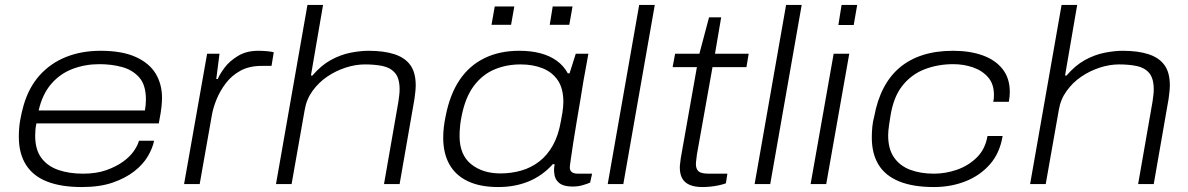

<svg xmlns="http://www.w3.org/2000/svg" viewBox="-20 -743 4797 775"><path d="M310 12Q227 12 170.5 -10Q114 -32 85 -77.5Q56 -123 56 -191Q56 -227 61.5 -258Q67 -289 75 -317Q96 -390 140 -439Q184 -488 246.5 -513Q309 -538 386 -538Q473 -538 528 -513Q583 -488 608.5 -445.5Q634 -403 634 -348Q634 -335 632 -313.5Q630 -292 621 -245H127Q124 -231 123 -219Q122 -207 122 -195Q122 -139 147 -105.5Q172 -72 215.5 -57Q259 -42 315 -42Q369 -42 408.5 -56Q448 -70 476 -90Q504 -110 520 -133Q536 -156 541 -175H602Q596 -145 577 -112.5Q558 -80 522.5 -52Q487 -24 435 -6Q383 12 310 12ZM136 -297H565Q567 -310 568 -320.5Q569 -331 569 -341Q569 -400 542 -430.5Q515 -461 472.5 -472.5Q430 -484 381 -484Q324 -484 273.5 -465Q223 -446 187 -404.5Q151 -363 136 -297Z M723 0 816 -526H866L853 -424H859Q867 -444 887 -470.5Q907 -497 941 -517.5Q975 -538 1022 -538Q1039 -538 1056.5 -536.5Q1074 -535 1085 -532L1076 -477H1036Q986 -477 950.5 -457.5Q915 -438 891.5 -407Q868 -376 854 -341.5Q840 -307 835 -277L786 0Z M1094 0 1221 -723H1284L1235 -438H1241Q1276 -479 1315 -500.5Q1354 -522 1394 -530Q1434 -538 1468 -538Q1530 -538 1572.5 -524Q1615 -510 1636.5 -480Q1658 -450 1658 -399Q1658 -387 1656.5 -373Q1655 -359 1653 -344L1593 0H1530L1588 -332Q1590 -346 1591.5 -358.5Q1593 -371 1593 -382Q1593 -427 1574.5 -448.5Q1556 -470 1524.5 -476.5Q1493 -483 1453 -483Q1415 -483 1375 -470Q1335 -457 1300.5 -433.5Q1266 -410 1241.5 -376Q1217 -342 1210 -300L1157 0Z M1991 12Q1918 12 1868.5 -11.5Q1819 -35 1794 -79.5Q1769 -124 1769 -187Q1769 -208 1771.5 -230Q1774 -252 1779 -275Q1796 -362 1835 -420Q1874 -478 1935 -508Q1996 -538 2076 -538Q2124 -538 2161.5 -528Q2199 -518 2227 -498Q2255 -478 2272 -447H2279L2304 -526H2355L2335 -416Q2330 -385 2323 -342Q2316 -299 2308 -253.5Q2300 -208 2294 -167.5Q2288 -127 2284 -100Q2280 -73 2280 -67Q2280 -55 2288 -48.5Q2296 -42 2313 -42H2370L2362 -6Q2351 -1 2332 4.5Q2313 10 2291 10Q2255 10 2237 -4.5Q2219 -19 2217 -46Q2216 -53 2216.5 -62Q2217 -71 2219 -79L2212 -81Q2170 -34 2114.5 -11Q2059 12 1991 12ZM2000 -43Q2044 -43 2084 -54.5Q2124 -66 2156.5 -91Q2189 -116 2211.5 -156Q2234 -196 2244 -254Q2248 -274 2250 -287.5Q2252 -301 2253 -311.5Q2254 -322 2254 -331Q2254 -386 2231.5 -419Q2209 -452 2170 -467.5Q2131 -483 2081 -483Q2024 -483 1975.5 -462.5Q1927 -442 1892.5 -396Q1858 -350 1843 -273Q1839 -253 1837.5 -238Q1836 -223 1835.5 -213.5Q1835 -204 1835 -194Q1835 -118 1881.5 -80.5Q1928 -43 2000 -43ZM1964 -643 1977 -717H2056L2043 -643ZM2199 -643 2211 -717H2291L2278 -643Z M2433 0 2560 -723H2623L2496 0Z M2815 12Q2785 12 2764.5 3.5Q2744 -5 2734 -22.5Q2724 -40 2724 -67Q2724 -75 2725.5 -85Q2727 -95 2728 -105L2793 -472H2695L2705 -526H2803L2842 -673H2891L2866 -526H3002L2993 -472H2856L2793 -119Q2792 -108 2790.5 -98Q2789 -88 2789 -81Q2789 -61 2799.5 -51.5Q2810 -42 2841 -42H2916L2910 -3Q2896 2 2879 5.5Q2862 9 2845.5 10.5Q2829 12 2815 12Z M3026 0 3153 -723H3216L3089 0Z M3364 -642 3377 -723H3440L3426 -642ZM3252 0 3345 -526H3408L3315 0Z M3750 12Q3665 12 3609 -11Q3553 -34 3526 -78.5Q3499 -123 3499 -188Q3499 -209 3501 -230.5Q3503 -252 3509 -274Q3521 -339 3547 -388.5Q3573 -438 3612.5 -471Q3652 -504 3705.5 -521Q3759 -538 3827 -538Q3895 -538 3946.5 -519.5Q3998 -501 4027 -464Q4056 -427 4056 -372Q4056 -362 4055 -352Q4054 -342 4052 -332H3989Q3991 -339 3991.5 -346.5Q3992 -354 3992 -360Q3992 -404 3968.5 -431Q3945 -458 3907.5 -471Q3870 -484 3828 -484Q3766 -484 3712.5 -463.5Q3659 -443 3622.5 -397Q3586 -351 3574 -273Q3571 -254 3569 -240.5Q3567 -227 3566 -216.5Q3565 -206 3565 -197Q3565 -141 3589 -107Q3613 -73 3654.5 -57.5Q3696 -42 3750 -42Q3797 -42 3843 -58Q3889 -74 3923 -107.5Q3957 -141 3966 -194H4027Q4016 -126 3976.5 -80.5Q3937 -35 3878 -11.5Q3819 12 3750 12Z M4138 0 4265 -723H4328L4279 -438H4285Q4320 -479 4359 -500.5Q4398 -522 4438 -530Q4478 -538 4512 -538Q4574 -538 4616.5 -524Q4659 -510 4680.5 -480Q4702 -450 4702 -399Q4702 -387 4700.5 -373Q4699 -359 4697 -344L4637 0H4574L4632 -332Q4634 -346 4635.5 -358.5Q4637 -371 4637 -382Q4637 -427 4618.5 -448.5Q4600 -470 4568.5 -476.5Q4537 -483 4497 -483Q4459 -483 4419 -470Q4379 -457 4344.5 -433.5Q4310 -410 4285.5 -376Q4261 -342 4254 -300L4201 0Z"/></svg>

Font: Archivo Expanded ExtraLight
Style: Italic
Weight: 250
Width: 7
Italic angle: -10°
Designer: Hector Gatti
Foundry: Omnibus-Type
Version: Version 2.001